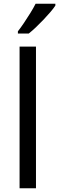

<svg xmlns="http://www.w3.org/2000/svg" viewBox="-20 -1010 317 1030"><path d="M173 0H85V-760H173ZM277 -980Q268 -966 251 -946Q234 -926 213.5 -904.5Q193 -883 172.5 -863.5Q152 -844 134 -830H76V-842Q91 -861 108.5 -887Q126 -913 143 -940.5Q160 -968 171 -990H277Z"/></svg>

Font: Noto Sans Malayalam
Style: Regular
Weight: 400
Designer: Jelle Bosma - Monotype Design Team
Foundry: Monotype Imaging Inc.
Version: Version 2.103